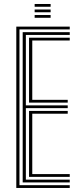

<svg xmlns="http://www.w3.org/2000/svg" viewBox="-20 -932 394 952"><path d="M60.8 0V-800H325.8V-786.2H76.5V-13.8H325.8V0ZM92.5 -27.5V-772.5H325.8V-758.8H108.2V-409.5H315.8V-395.8H108.2V-41.2H325.8V-27.5ZM124 -423.2V-745H325.8V-731.2H140V-437H315.8V-423.2ZM124 -55V-382H315.8V-368.2H140V-68.8H325.8V-55ZM151.8 -898.5V-912.2H231V-898.5ZM151.8 -871.2V-884.8H231V-871.2ZM151.8 -843.8V-857.5H231V-843.8Z"/></svg>

Font: Big Shoulders Inline Text
Style: Regular
Weight: 400
Designer: Patric King
Foundry: XO Type Co
Version: Version 1.000